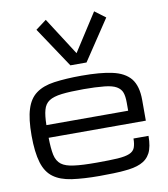

<svg xmlns="http://www.w3.org/2000/svg" viewBox="-99 -1006 962 1100"><g transform="rotate(-10 382.5 -456.5)"><path d="M706.5 -167Q706.5 -104 688 -67.9Q668.9 -31.7 630.4 -15.1Q593.8 1.5 532.2 5.9Q480.5 10.7 389.6 10.7Q299.8 10.7 230 1Q163.6 -8.8 124 -38.1Q83.5 -67.4 65.4 -126.5Q46.9 -188 46.9 -284.2Q46.9 -381.8 64.9 -437.5Q82.5 -495.1 122.6 -524.4Q162.6 -554.2 228 -563.5Q297.9 -573.2 387.2 -573.2Q499 -573.2 565.9 -558.1Q636.7 -543 671.9 -500.5Q706.5 -457 706.5 -376V-255.4H141.1Q142.1 -192.4 149.9 -155.3Q158.2 -117.7 183.1 -98.6Q208 -79.6 257.8 -73.7Q302.2 -67.4 389.6 -67.4Q463.9 -67.4 509.8 -70.3Q554.7 -73.2 579.1 -83.5Q602.5 -93.3 610.8 -113.3Q619.1 -135.3 619.1 -167ZM387.2 -495.1Q307.6 -495.1 259.3 -489.3Q210.4 -483.4 185.1 -466.8Q159.7 -450.2 150.9 -416.5Q142.1 -386.2 141.1 -329.1H616.7V-376Q616.7 -413.1 608.9 -434.6Q601.1 -457 577.1 -471.2Q553.7 -484.9 508.3 -489.7Q455.6 -495.1 387.2 -495.1ZM179.7 -877 242.2 -923.8 382.8 -705.1 523.4 -923.8 585.9 -877 429.7 -642.6H335.9Z"/></g></svg>

Font: Michroma+
Style: Regular
Weight: 400
Designer: beogot
Foundry: beogot
Version: Version